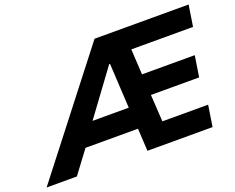

<svg xmlns="http://www.w3.org/2000/svg" viewBox="-189 -901 1345 1097"><g transform="rotate(-20 483.0 -352.5)"><path d="M-77 0 471 -705H1043L1023 -576H589L645 -620L659 -376L597 -421H977L957 -293H605L661 -340L677 -79L617 -129H952L932 0H536L525 -199L566 -137H180L252 -194L107 0ZM500 -540 277 -237 271 -268H560L522 -232L505 -540Z"/></g></svg>

Font: Nunito Sans 8pt ExtraBold
Style: Italic
Weight: 800
Italic angle: -9°
Version: Version 3.101;gftools[0.9.27]